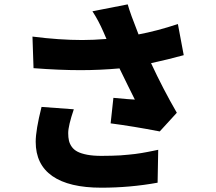

<svg xmlns="http://www.w3.org/2000/svg" viewBox="-20 -811 996 887"><path d="M171.9 -317.1 321 -306.1Q295.1 -230.1 295.1 -196Q295.1 -176.1 298.5 -161.4Q301.8 -146.7 311.6 -132.8Q321.4 -119 338.1 -110.3Q354.8 -101.6 382.5 -96.2Q410.2 -90.9 448.2 -90.9Q473 -90.9 496.3 -91.6Q519.5 -92.3 536 -93.2Q552.6 -94.1 573.2 -96.4Q593.8 -98.7 603.7 -99.6Q613.6 -100.5 633.7 -104Q653.8 -107.6 658.9 -108.5Q664.1 -109.4 685.9 -113.8Q707.7 -118.3 710.9 -119L708.1 33Q580.6 56.1 448.2 56.1Q299 56.1 221.9 2.5Q144.9 -51.1 144.9 -155.9Q144.9 -209.9 171.9 -317.1ZM801.8 -699.9 828.8 -556.1Q759.2 -536.9 677.9 -519.2Q733.3 -399.9 796.9 -290.1L718 -203.8Q594.8 -227.6 491.1 -241.1L503.9 -359Q577.1 -351.9 603 -350.9Q598 -361.2 572.3 -412.6Q546.5 -464.1 532 -495Q441.4 -486.9 351.9 -486.9Q254.3 -486.9 134.9 -496.1L130 -642Q254.6 -626.1 360.1 -626.1Q410.5 -626.1 471.9 -631L458.1 -663Q435 -716.3 407 -758.9L570 -790.8Q581.3 -749.6 620 -652Q702.8 -667.3 801.8 -699.9Z"/></svg>

Font: Karasuma Gothic
Style: Black
Weight: 900
Designer: Rasmus Andersson / Ryoko Nishizuka
Foundry: Genbu
Version: Version 1.00